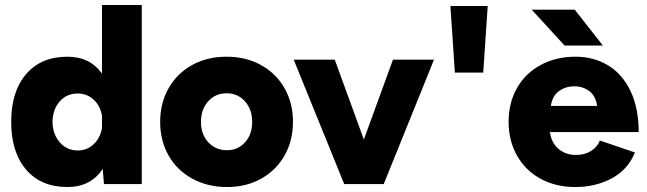

<svg xmlns="http://www.w3.org/2000/svg" viewBox="-20 -740 2602 772"><path d="M393 -61Q345 12 251 12Q145 12 85 -58Q25 -128 25 -250Q25 -372 85 -442Q145 -512 251 -512Q342 -512 390 -444V-720H550V0H398ZM293 -135Q330 -135 356.5 -160Q383 -185 390 -225V-275Q383 -315 356.5 -339.5Q330 -364 292 -364Q248 -364 220 -332Q192 -300 191 -250Q192 -200 220.5 -167.5Q249 -135 293 -135Z M624 -250Q624 -326 658 -385.5Q692 -445 752.5 -478.5Q813 -512 891 -512Q969 -512 1029.5 -478.5Q1090 -445 1124 -385.5Q1158 -326 1158 -250Q1158 -174 1124 -114.5Q1090 -55 1030 -21.5Q970 12 893 12Q815 12 753.5 -21.5Q692 -55 658 -114.5Q624 -174 624 -250ZM893 -136Q937 -136 965.5 -168Q994 -200 994 -250Q994 -300 965 -332.5Q936 -365 891 -365Q846 -365 817 -332.5Q788 -300 788 -250Q788 -200 817.5 -168Q847 -136 893 -136Z M1161 -500H1326L1443 -179L1560 -500H1725L1523 0H1364Z M1791 -716H1941L1923 -448H1809Z M2025 -250Q2025 -327 2059 -386.5Q2093 -446 2154.5 -479Q2216 -512 2294 -512Q2367 -512 2424.5 -477.5Q2482 -443 2515 -374.5Q2548 -306 2548 -209H2191Q2197 -166 2225.5 -141.5Q2254 -117 2296 -117Q2331 -117 2356.5 -133Q2382 -149 2392 -175L2533 -127Q2505 -58 2440 -23Q2375 12 2293 12Q2215 12 2154 -21Q2093 -54 2059 -114Q2025 -174 2025 -250ZM2381 -314Q2375 -355 2349 -374Q2323 -393 2289 -393Q2255 -393 2228 -374Q2201 -355 2195 -314ZM2118 -701H2291L2404 -557H2250Z"/></svg>

Font: Oak Sans ExtraBold
Style: Regular
Weight: 800
Designer: Erik Kennedy, Walven
Foundry: Erik Kennedy, Walven
Version: Version 1.000